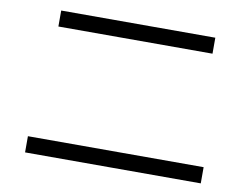

<svg xmlns="http://www.w3.org/2000/svg" viewBox="-73 -798 1147 876"><g transform="rotate(10 500.0 -360.0)"><path d="M93 -27V-102H907V-27ZM143 -619V-693H857V-619Z"/></g></svg>

Font: M PLUS 2
Style: Regular
Weight: 400
Designer: Coji Morishita
Foundry: UNDERFOREST DESIGN
Version: Version 1.001